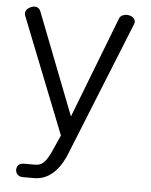

<svg xmlns="http://www.w3.org/2000/svg" viewBox="-50 -582 601 766"><g transform="rotate(5 250.0 -199.0)"><path d="M24.4 -498 207 -37.1 174.8 35.2Q160.2 64.5 148.4 75.2Q135.7 87.9 114.3 87.9H70.3Q55.7 87.9 47.9 95.7Q41 103.5 41 114.3Q41 125 47.9 132.8Q55.7 141.6 70.3 141.6H114.3Q154.3 141.6 184.6 117.2Q215.8 92.8 238.3 43L459 -504.9Q463.9 -516.6 457 -526.4Q450.2 -535.2 437.5 -538.1Q424.8 -541 414.1 -537.1Q400.4 -533.2 396.5 -520.5L240.2 -116.2L82 -523.4Q77.1 -536.1 65.4 -539.1Q53.7 -542 42 -536.1Q30.3 -531.2 24.4 -521.5Q18.6 -510.7 24.4 -498Z"/></g></svg>

Font: Gulim
Style: Regular
Weight: 400
Version: Version 2.21